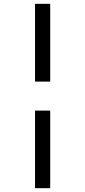

<svg xmlns="http://www.w3.org/2000/svg" viewBox="-20 -889 444 1000"><path d="M241.5 -869V-464H162.5V-869ZM241.5 -313V91H162.5V-313Z"/></svg>

Font: Merriweather 48pt SemiBold
Style: Regular
Weight: 600
Version: Version 2.100